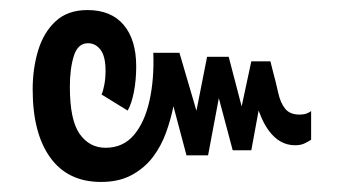

<svg xmlns="http://www.w3.org/2000/svg" viewBox="-20 -432 689 382"><path d="M181 -70Q115 -70 80 -118.5Q45 -167 45 -254Q45 -296 56 -332Q67 -368 91 -390Q115 -412 154 -412Q201 -412 226 -382.5Q251 -353 251 -300Q251 -273 246.5 -249.5Q242 -226 234 -212L182 -244Q185 -250 187.5 -263Q190 -276 190 -291Q190 -320 180 -333Q170 -346 155 -346Q135 -346 127 -321Q119 -296 119 -259Q119 -193 138.5 -165.5Q158 -138 190 -138Q225 -138 246.5 -163.5Q268 -189 277.5 -232Q287 -275 285 -327H337L381 -177H364L392 -319H435L470 -185L453 -184L480 -310H518L522 -294Q529 -268 533.5 -247.5Q538 -227 547.5 -215.5Q557 -204 576 -204Q584 -204 589.5 -206Q595 -208 599 -211V-154Q593 -150 585.5 -146.5Q578 -143 567 -143Q536 -143 514.5 -172.5Q493 -202 483 -258H503L480 -133H443L406 -272H422L394 -123H351L313 -266H331Q330 -246 325 -220.5Q320 -195 310.5 -168.5Q301 -142 284.5 -120Q268 -98 242.5 -84Q217 -70 181 -70Z"/></svg>

Font: Noto Sans Thai ExtraCondensed
Style: Regular
Weight: 400
Width: 2
Designer: Monotype Design Team
Foundry: Monotype Imaging Inc.
Version: Version 2.002